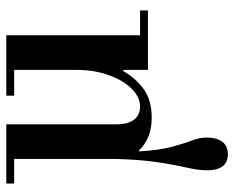

<svg xmlns="http://www.w3.org/2000/svg" viewBox="-87 -403 744 610"><g transform="rotate(-90 285.0 -98.0)"><path d="M216 12Q158 12 121.5 -19.5Q85 -51 85 -97V-435H195V-100Q195 -63 210 -44Q225 -25 251 -25Q282 -25 308.5 -52Q335 -79 351.5 -125Q368 -171 368 -228L388 -78H364Q342 -39 307 -13.5Q272 12 216 12ZM100 254Q74 254 61.5 237Q49 220 49 190Q49 165 54 140.5Q59 116 65.5 84.5Q72 53 77.5 8.5Q83 -36 85 -101L113 -28H109Q113 37 123.5 76Q134 115 143.5 139.5Q153 164 153 188Q153 217 140 235.5Q127 254 100 254ZM368 0V-25H557V0ZM7 -425V-450H195V-425ZM368 -16V-435H478V-16ZM286 -425V-450H478V-425Z"/></g></svg>

Font: Libre Bodoni
Style: Regular
Weight: 400
Designer: Pablo Impallari, Rodrigo Fuenzalida
Foundry: Impallari Type
Version: Version 2.005;gftools[0.9.23]